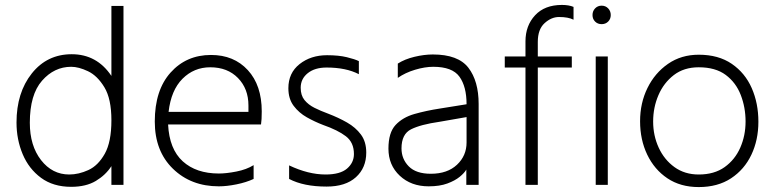

<svg xmlns="http://www.w3.org/2000/svg" viewBox="-20 -753 3144 779"><path d="M261 -45Q299 -45 338.5 -63Q378 -81 405 -129Q432 -177 432 -265Q432 -352 403.5 -399Q375 -446 337 -464Q299 -482 269 -482Q200 -482 150.5 -425.5Q101 -369 101 -255Q101 -162 146.5 -103.5Q192 -45 261 -45ZM269 5Q196 5 146.5 -31.5Q97 -68 72 -127.5Q47 -187 47 -256Q47 -377 109 -455Q171 -533 271 -533Q373 -533 432 -445V-729H481V-3H432V-79Q409 -43 369 -19Q329 5 269 5Z M988 -299V-325Q988 -393 945.5 -436.5Q903 -480 833 -480Q767 -480 720.5 -433.5Q674 -387 664 -299ZM868 3Q755 3 681.5 -68.5Q608 -140 608 -260Q608 -387 672 -458.5Q736 -530 836 -530Q929 -530 985.5 -468.5Q1042 -407 1042 -301Q1042 -266 1039 -248H662Q667 -148 721.5 -98.5Q776 -49 868 -49Q898 -49 939 -57Q980 -65 1009 -83V-27Q979 -13 939.5 -5Q900 3 868 3Z M1305 4Q1212 4 1153 -27V-82Q1231 -45 1301 -45Q1360 -45 1388 -69Q1416 -93 1416 -128Q1416 -175 1383.5 -200Q1351 -225 1291 -246Q1257 -259 1225 -277Q1193 -295 1171.5 -323.5Q1150 -352 1150 -395Q1150 -457 1195.5 -493Q1241 -529 1307 -529Q1354 -529 1387 -521Q1420 -513 1436 -505V-452Q1384 -479 1305 -479Q1257 -479 1228.5 -456Q1200 -433 1200 -397Q1200 -366 1215.5 -347Q1231 -328 1256 -315.5Q1281 -303 1311 -292Q1353 -276 1388 -256Q1423 -236 1444.5 -207Q1466 -178 1466 -134Q1466 -72 1424 -34Q1382 4 1305 4Z M1728 -48Q1795 -48 1834 -84.5Q1873 -121 1873 -175V-278L1764 -259Q1687 -248 1648 -228.5Q1609 -209 1609 -151Q1609 -108 1638.5 -78Q1668 -48 1728 -48ZM1719 3Q1648 3 1602 -40Q1556 -83 1556 -150Q1556 -215 1585 -246Q1614 -277 1661.5 -290.5Q1709 -304 1764 -312.5Q1819 -321 1873 -330Q1873 -402 1844 -442Q1815 -482 1738 -482Q1704 -482 1664 -470Q1624 -458 1594 -437V-495Q1622 -513 1661.5 -522.5Q1701 -532 1736 -532Q1839 -532 1880.5 -478Q1922 -424 1922 -331V-3H1872V-65Q1864 -51 1845 -35.5Q1826 -20 1795 -8.5Q1764 3 1719 3Z M2162 -3H2112V-479H2028V-524H2112V-585Q2112 -649 2151 -691Q2190 -733 2260 -733Q2288 -733 2307 -725V-673Q2286 -684 2248 -684Q2217 -684 2189.5 -659Q2162 -634 2162 -583V-524H2300V-479H2162Z M2446 -3H2397V-524H2446ZM2421 -655Q2405 -655 2394.5 -665.5Q2384 -676 2384 -692Q2384 -708 2394.5 -719Q2405 -730 2421 -730Q2437 -730 2447.5 -719Q2458 -708 2458 -692Q2458 -676 2447.5 -665.5Q2437 -655 2421 -655Z M2815 6Q2741 6 2688 -29.5Q2635 -65 2606 -125.5Q2577 -186 2577 -261Q2577 -335 2607 -396Q2637 -457 2690.5 -494Q2744 -531 2815 -531Q2895 -531 2949 -494Q3003 -457 3030 -395.5Q3057 -334 3057 -259Q3057 -185 3028.5 -125Q3000 -65 2946 -29.5Q2892 6 2815 6ZM2815 -45Q2878 -45 2920 -75Q2962 -105 2983.5 -154Q3005 -203 3005 -260Q3005 -317 2985.5 -367.5Q2966 -418 2924.5 -449Q2883 -480 2815 -480Q2755 -480 2714 -448.5Q2673 -417 2651.5 -367Q2630 -317 2630 -260Q2630 -203 2652.5 -154Q2675 -105 2716.5 -75Q2758 -45 2815 -45Z"/></svg>

Font: LXGW 975 Gothic SC 200W
Style: Regular
Weight: 200
Version: Version 2.01;February 25, 2021